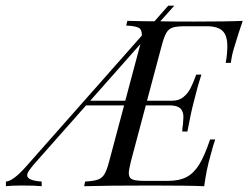

<svg xmlns="http://www.w3.org/2000/svg" viewBox="-85 -643 858 663"><path d="M753.2 -571Q742.7 -541.9 722.6 -475.8Q715.3 -451.6 712.1 -425.8H694.4Q700 -457.3 700 -483.1Q700 -521 683.1 -536.7Q666.1 -552.4 629 -552.4H554Q525.8 -552.4 511.7 -548Q497.6 -543.5 489.5 -529.8Q481.5 -516.1 473.4 -485.5L422.6 -295.2H509.7Q532.3 -295.2 547.6 -307.3Q562.9 -319.4 572.2 -337.1Q581.5 -354.8 592.7 -385.5H610.5Q597.6 -346 588.7 -308.9L583.1 -287.1Q574.2 -254 562.1 -188.7H544.4Q544.4 -201.6 546.8 -213.7Q548.4 -231.5 548.4 -238.7Q548.4 -256.5 539.5 -266.9Q530.6 -277.4 506.5 -279H418.5L366.9 -85.5Q359.7 -54.8 359.7 -46Q359.7 -29 371.4 -23.8Q383.1 -18.5 412.9 -18.5H496Q534.7 -18.5 559.7 -31.9Q584.7 -45.2 603.2 -75.4Q621.8 -105.6 640.3 -161.3H658.1Q651.6 -143.5 641.1 -103.2Q627.4 -55.6 620.2 0Q565.3 -2.4 437.9 -2.4Q284.7 -2.4 205.6 0L208.9 -16.1Q237.9 -17.7 252.4 -22.6Q266.9 -27.4 275.4 -41.1Q283.9 -54.8 291.9 -85.5L343.5 -279H212.1L32.3 -75.8Q20.2 -61.3 14.5 -52.8Q8.9 -44.4 8.9 -37.9Q8.9 -19.4 58.9 -16.1V0Q37.1 -2.4 -10.5 -2.4Q-45.2 -2.4 -64.5 0V-16.1Q-39.5 -17.7 4.8 -67.7L404.8 -520.2Q405.6 -540.3 394.4 -546.8Q383.1 -553.2 350.8 -554.8L354.8 -571Q412.9 -569.4 448.4 -569.4L496 -623.4H516.9L468.5 -569.4Q516.1 -568.5 586.3 -568.5Q702.4 -568.5 753.2 -571ZM347.6 -295.2 398.4 -485.5 400 -491.1 226.6 -295.2Z"/></svg>

Font: Playfair Display SC
Style: Italic
Weight: 400
Italic angle: -14°
Designer: Claus Eggers Sørensen
Foundry: Claus Eggers Sørensen
Version: Version 1.202; ttfautohint (v1.6)